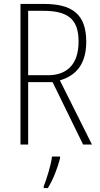

<svg xmlns="http://www.w3.org/2000/svg" viewBox="-20 -734 507 975"><path d="M203 -714H84V0H123V-317H247L402 0H447L284 -326C371 -351 418 -414 418 -522C418 -665 343 -714 203 -714ZM200 -679C326 -679 379 -636 379 -523C379 -405 318 -352 223 -352H123V-679ZM285 70V61H244C240 102 216 177 202 212V221H223C251 176 273 117 285 70Z"/></svg>

Font: Noto Sans Malayalam Condensed ExtraLight
Style: Regular
Weight: 200
Width: 3
Designer: Jelle Bosma - Monotype Design Team
Foundry: Monotype Imaging Inc.
Version: Version 2.104